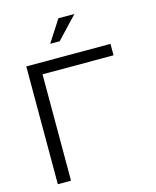

<svg xmlns="http://www.w3.org/2000/svg" viewBox="-128 -967 857 1055"><g transform="rotate(-15 300.5 -440.0)"><path d="M68 0H143V-605H547V-670H68ZM227 -756H281L398 -880H307Z"/></g></svg>

Font: LT Wave Alt Light
Style: Regular
Weight: 300
Designer: Daniel Lyons
Version: Version 2.5 (Glyphs App)